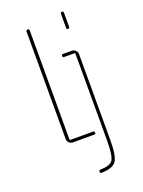

<svg xmlns="http://www.w3.org/2000/svg" viewBox="-180 -841 860 1153"><g transform="rotate(-20 250.0 -265.0)"><path d="M358.4 -660.2V-750Q358.4 -759.8 368.2 -759.8Q377.9 -759.8 377.9 -750V-660.2Q377.9 -650.4 368.2 -650.4Q358.4 -650.4 358.4 -660.2ZM288.1 -500Q278.3 -500 278.3 -509.8Q278.3 -519.5 288.1 -519.5H341.8Q356.4 -519.5 367.2 -509.8Q377.9 -500 377.9 -485.4V59.6Q377.9 163.1 356.4 195.8Q335 228.5 261.7 230.5Q252 230.5 252 220.2Q252 210 261.7 210Q322.3 209 340.3 183.6Q358.4 158.2 358.4 59.6V-495.1Q358.4 -500 352.5 -500ZM163.1 0Q148.4 0 138.2 -9.8Q127.9 -19.5 127.9 -35.2V-719.7Q127.9 -729.5 138.2 -730Q148.4 -730.5 148.4 -719.7V-25.4Q148.4 -20.5 152.3 -19.5H297.9Q307.6 -19.5 307.6 -9.8Q307.6 0 297.9 0Z"/></g></svg>

Font: Rounded-X Mgen+ 1mn thin
Style: Regular
Weight: 100
Designer: [Source Han Sans]
Ryoko NISHIZUKA  (kana & ideographs); Paul D. Hunt (Latin, Greek & Cyrillic); Wenlong ZHANG  (bopomofo
Version: Version 1.059.20150602